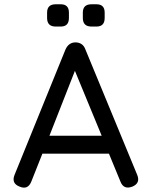

<svg xmlns="http://www.w3.org/2000/svg" viewBox="-20 -876 706 897"><path d="M240 -752Q200 -752 200 -792V-817Q200 -856 240 -856H264Q302 -856 302 -817V-792Q302 -752 264 -752ZM407 -752Q367 -752 367 -792V-817Q367 -856 407 -856H431Q469 -856 469 -817V-792Q469 -752 431 -752ZM126 -27Q110 12 72 -4Q32 -19 48 -59L286 -645Q301 -678 333 -678H335Q368 -676 379 -645L621 -59Q637 -20 598 -4Q558 11 543 -27L489 -158H178ZM330 -545 211 -242H455Z"/></svg>

Font: Jura
Style: Bold
Weight: 700
Designer: Daniel Johnson, Alexei Vanyashin
Foundry: Daniel Johnson
Version: Version 5.103